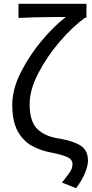

<svg xmlns="http://www.w3.org/2000/svg" viewBox="-20 -793 486 1017"><path d="M383 204 308 174Q340 135 352 116Q364 97 364 76Q364 54 341.5 41.5Q319 29 247 14Q192 4 146.5 -22Q101 -48 73 -99.5Q45 -151 45 -238Q45 -322 91.5 -412.5Q138 -503 203 -580Q268 -657 329 -703H284Q146 -702 78 -698V-773H438V-699H430Q363 -650 296 -572Q229 -494 183 -405.5Q137 -317 137 -242Q137 -148 179 -108.5Q221 -69 294 -59Q370 -46 408 -21Q446 4 446 58Q446 83 431.5 120.5Q417 158 383 204Z"/></svg>

Font: LXGW 975 Gothic SC
Style: Regular
Weight: 400
Version: Version 2.01;February 25, 2021